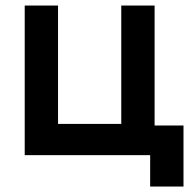

<svg xmlns="http://www.w3.org/2000/svg" viewBox="-20 -560 692 693"><path d="M642.3 113.3H522V0H69.2V-540H189.5V-112.8H417.7V-540H538V-107H642.3Z"/></svg>

Font: Manrope Variable Light
Style: Regular
Weight: 200
Designer: Mikhail Sharanda
Foundry: Mikhail Sharanda
Version: Version 4.505